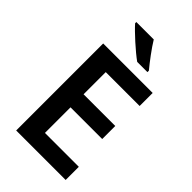

<svg xmlns="http://www.w3.org/2000/svg" viewBox="-278 -1026 1114 1114"><g transform="rotate(45 279.0 -469.0)"><path d="M284 -938H141V-928C173 -891 259 -813 308 -778H392V-790C361 -827 311 -893 284 -938ZM499 0V-108H221V-318H481V-425H221V-607H499V-714H93V0Z"/></g></svg>

Font: Noto Sans Gurmukhi SemiBold
Style: Regular
Weight: 600
Designer: Jelle Bosma - Monotype Design Team
Foundry: Monotype Imaging Inc.
Version: Version 2.004